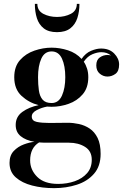

<svg xmlns="http://www.w3.org/2000/svg" viewBox="-20 -717 662 997"><path d="M248 -162.5Q236.5 -162.5 224.5 -163.5Q196.5 -158.5 170.8 -145.2Q145 -132 145 -112Q145 -89.5 170.8 -84Q196.5 -78.5 237 -78.5Q263.5 -78.5 287 -79Q310.5 -79.5 332 -79.5Q360 -79.5 390 -73Q420 -66.5 445.5 -49.5Q471 -32.5 486.8 -0.8Q502.5 31 502.5 82Q502.5 146 468.2 185.2Q434 224.5 379 242.2Q324 260 261 260Q200 260 147.2 246.5Q94.5 233 62 204.2Q29.5 175.5 29.5 129Q29.5 90 51.5 67Q73.5 44 104 32.8Q134.5 21.5 159 19.5Q113.5 11.5 87.5 -9.8Q61.5 -31 61.5 -68Q61.5 -111 96.2 -136Q131 -161 180.5 -171Q130 -184 92 -219Q54 -254 54 -316Q54 -371.5 84 -405.2Q114 -439 159 -454.2Q204 -469.5 248 -469.5Q290 -469.5 332.8 -455.8Q375.5 -442 403.5 -411Q424.5 -441.5 453 -453.2Q481.5 -465 504.5 -465Q548 -465 573.2 -439Q598.5 -413 598.5 -382Q598.5 -347 579.2 -333.2Q560 -319.5 538 -319.5Q516 -319.5 498 -334.5Q480 -349.5 480 -377.5Q480 -406 498.2 -418.8Q516.5 -431.5 538 -431.5Q547 -431.5 556 -429Q536 -446 506 -446Q485.5 -446 460 -435.5Q434.5 -425 415 -396.5Q426 -380.5 432.2 -360.5Q438.5 -340.5 438.5 -316Q438.5 -261 409.2 -227Q380 -193 336.2 -177.8Q292.5 -162.5 248 -162.5ZM248 -182Q284.5 -182 301.8 -220.8Q319 -259.5 319 -316Q319 -375 301.8 -412.5Q284.5 -450 248 -450Q211.5 -450 194.5 -412.5Q177.5 -375 177.5 -316Q177.5 -278.5 181.8 -248Q186 -217.5 201 -199.8Q216 -182 248 -182ZM136.5 116Q136.5 164.5 173 201.2Q209.5 238 282 238Q328.5 238 368.2 224Q408 210 432.2 182.2Q456.5 154.5 456.5 112.5Q456.5 67.5 421.8 45.8Q387 24 338 24H222.5Q201.5 24 183 22.5Q136.5 51 136.5 116ZM276 -550Q232.5 -550 207.2 -569.8Q182 -589.5 171.5 -622.8Q161 -656 161 -697H174Q174 -661.5 205 -645.2Q236 -629 276 -629Q316.5 -629 347.8 -645.2Q379 -661.5 379 -697H392.5Q392.5 -656 381.5 -622.8Q370.5 -589.5 345 -569.8Q319.5 -550 276 -550Z"/></svg>

Font: Bodoni Moda SemiBold
Style: Regular
Weight: 600
Designer: Owen Earl
Foundry: indestructible type
Version: Version 2.005; ttfautohint (v1.8.4.7-5d5b)